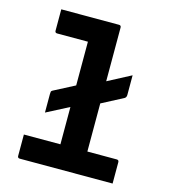

<svg xmlns="http://www.w3.org/2000/svg" viewBox="-111 -839 823 929"><g transform="rotate(15 300.0 -375.0)"><path d="M63 -118H246V-305L134 -247V-340Q134 -348 135 -352Q136 -356 142 -359L246 -413V-632H92Q81 -632 81 -643V-750H370Q381 -750 381 -739V-470L497 -531V-433Q497 -420 488 -415L381 -359V-118H528Q539 -118 539 -107V0H74Q63 0 63 -11Z"/></g></svg>

Font: Recursive Mn Lnr St
Style: Bold
Weight: 700
Monospace: yes
Version: Version 1.079;hotconv 1.0.112;makeotfexe 2.5.65598; ttfautoh